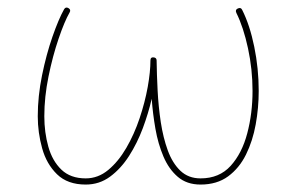

<svg xmlns="http://www.w3.org/2000/svg" viewBox="-20 -495 797 516"><path d="M164.1 -473.1Q171.4 -468.8 167 -461.4Q153.3 -437.5 137.5 -391.1Q121.6 -344.7 110.4 -289.6Q99.1 -234.4 99.1 -182.6Q99.1 -139.2 109.9 -100.8Q120.6 -62.5 145 -39.1Q169.4 -15.6 210.4 -15.6Q243.7 -15.6 271 -38.3Q298.3 -61 319.6 -97.7Q340.8 -134.3 355.2 -177.2Q369.6 -220.2 377 -261.2Q384.3 -302.2 384.3 -332.5Q384.3 -341.8 393.1 -340.8Q400.9 -339.8 400.9 -332.5Q401.4 -294.9 403.6 -251.7Q405.8 -208.5 412.1 -166.7Q418.5 -125 430.9 -90.8Q443.4 -56.6 464.8 -36.1Q486.3 -15.6 519 -15.6Q569.3 -15.6 599.9 -49.3Q630.4 -83 644.5 -136.7Q658.7 -190.4 658.7 -250.5Q658.7 -308.6 646.5 -365.2Q634.3 -421.9 615.2 -460.4Q611.3 -468.8 619.1 -472.2Q627.4 -476.1 630.9 -468.3Q651.4 -427.7 663.3 -369.4Q675.3 -311 675.3 -250.5Q675.3 -205.1 667.2 -160.6Q659.2 -116.2 641.1 -79.6Q623 -43 593 -21Q563 1 519 1Q481.9 1 457.8 -19.8Q433.6 -40.5 419.2 -74.5Q404.8 -108.4 397.7 -148.9Q390.6 -189.5 387.7 -229.5Q378.9 -190.9 363.8 -150.4Q348.6 -109.9 326.7 -75.7Q304.7 -41.5 275.9 -20.3Q247.1 1 210.4 1Q161.6 1 133.3 -26.6Q105 -54.2 93.3 -96.4Q81.5 -138.7 81.5 -182.6Q81.5 -236.3 93 -292.7Q104.5 -349.1 121.1 -396.7Q137.7 -444.3 152.3 -470.2Q156.7 -477.5 164.1 -473.1Z"/></svg>

Font: Mikhak-FD Thin
Style: Regular
Weight: 100
Designer: Amin Abedi
Version: Version 3.2